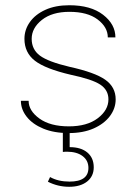

<svg xmlns="http://www.w3.org/2000/svg" viewBox="-20 -508 519 740"><path d="M247.1 -487.8Q329.6 -487.8 377.2 -451.2Q424.8 -414.6 424.8 -363.8H395.5Q395.5 -403.3 356.4 -432.9Q317.4 -462.4 247.6 -462.4Q180.7 -462.4 141.4 -431.2Q102.1 -399.9 102.1 -358.4Q102.1 -317.4 133.8 -293.7Q165.5 -270 248 -250.5Q345.7 -229 385.7 -200.7Q425.8 -172.4 425.8 -125Q425.8 -90.3 403.6 -60.5Q381.3 -30.8 340.8 -12.9Q300.3 4.9 245.1 4.9Q188.5 4.9 147 -12.2Q105.5 -29.3 83 -57.9Q60.5 -86.4 60.5 -119.6H90.3Q90.3 -81.1 132.1 -51Q173.8 -21 245.6 -21Q315.4 -21 356.7 -52.2Q397.9 -83.5 397.9 -125Q397.9 -161.1 366.5 -181.9Q335 -202.6 253.4 -219.7Q154.8 -242.7 114.5 -273.9Q74.2 -305.2 74.2 -358.4Q74.2 -393.6 95.2 -423.1Q116.2 -452.6 155 -470.2Q193.8 -487.8 247.1 -487.8ZM341.3 136.7Q341.3 171.4 315.7 191.7Q290 211.9 246.6 211.9Q203.1 211.9 164.6 192.4L172.9 174.3Q204.1 191.9 248 191.9Q320.8 191.9 320.8 139.2Q320.8 110.4 298.3 93.5Q275.9 76.7 238.3 76.7Q234.9 76.7 230.5 76.9Q226.1 77.1 222.2 77.6V-0.5H248.5V59.1Q292 59.1 316.7 79.8Q341.3 100.6 341.3 136.7Z"/></svg>

Font: Estedad-FD Thin
Style: Regular
Weight: 100
Designer: Amin Abedi
Version: Version 7.3